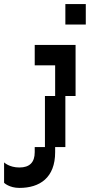

<svg xmlns="http://www.w3.org/2000/svg" viewBox="-70 -720 440 940"><path d="M200 -250H150V0H100V25C100 75 75 100 25 100C-25 100 -50 75 -50 75V175C-50 175 -25 200 25 200C125 200 200 150 200 25V0H250V-250H300V-500H100V-400H200ZM250 -600H350V-700H250Z"/></svg>

Font: LS-VG5000 Shifted
Style: Regular
Weight: 400
Designer: Justin Bihan, 2021
Foundry: Justin Bihan, 2021
Version: Version 1.000;Glyphs 3.1.2 (3151)